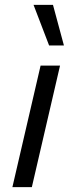

<svg xmlns="http://www.w3.org/2000/svg" viewBox="-20 -770 298 790"><path d="M227 -500 111 0H31L147 -500ZM198 -750 243 -583H182L118 -750Z"/></svg>

Font: Work Sans
Style: Italic
Weight: 400
Italic angle: -13°
Designer: Wei Huang
Foundry: Wei Huang
Version: Version 2.012